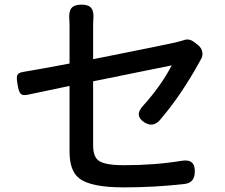

<svg xmlns="http://www.w3.org/2000/svg" viewBox="-20 -790 973 831"><path d="M515 21Q373 21 323 -18Q281 -50 281 -134V-276V-418Q271 -416 252 -412Q138 -388 100 -380Q76 -375 68 -386Q61 -394 56 -424Q51 -454 54 -462Q58 -476 82 -479Q149 -490 281 -515V-670Q281 -694 280 -706Q277 -739 289 -754.5Q301 -770 333 -770Q364 -770 375.5 -754.5Q387 -739 384 -707Q383 -694 383 -670V-534Q398 -537 429 -543Q700 -597 738 -606Q747 -608 765 -613Q772 -615 775 -616Q798 -625 820 -608L837 -595Q852 -583 855.5 -565.5Q859 -548 849 -532Q848 -531 846.5 -528Q845 -525 844 -523Q762 -374 669 -267Q642 -239 607 -259Q558 -289 600 -333Q679 -421 723 -507Q714 -505 634 -489Q476 -457 383 -438V-161Q383 -111 408 -94Q435 -75 517 -75Q651 -75 766 -94Q826 -104 823 -45Q822 1 780 6Q652 21 515 21Z"/></svg>

Font: GenSenRounded JP M
Style: Regular
Weight: 500
Version: Version 1.501;PS 1;hotconv 16.6.51;makeotf.lib2.5.65220